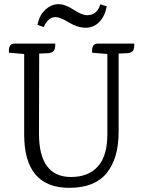

<svg xmlns="http://www.w3.org/2000/svg" viewBox="-20 -886 686 921"><path d="M450 -677H624Q624 -677 624 -669Q624 -642 610 -636Q603 -632 593 -631L549 -629V-254Q549 -126 491.5 -55.5Q434 15 312 15Q96 15 96 -241V-627L23 -633Q19 -677 50 -677H245Q245 -677 245 -669Q245 -643 230 -636Q223 -632 213 -631L168 -629L167 -245Q167 -37 321 -37Q404 -37 449.5 -87.5Q495 -138 495 -242V-627L422 -633Q418 -677 450 -677ZM461 -865 492 -856Q484 -810 457 -781.5Q430 -753 391 -753Q352 -753 310 -778.5Q268 -804 247 -804Q226 -804 211.5 -789.5Q197 -775 190 -756L160 -767Q169 -814 198 -840Q227 -866 260 -866Q293 -866 333 -839.5Q373 -813 398 -813Q423 -813 439 -827.5Q455 -842 461 -865Z"/></svg>

Font: Karma
Style: Regular
Weight: 400
Designer: Joana Correia
Foundry: Indian Type Foundry
Version: Version 1.202;PS 1.0;hotconv 1.0.78;makeotf.lib2.5.61930; tt